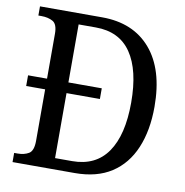

<svg xmlns="http://www.w3.org/2000/svg" viewBox="-80 -790 835 867"><g transform="rotate(10 337.5 -357.0)"><path d="M34 0V-42H50Q80 -42 101 -54.5Q122 -67 122 -113V-349H35V-398H122V-604Q122 -648 100.5 -660Q79 -672 48 -672H34V-714H319Q462 -714 542 -621Q622 -528 622 -357Q622 -248 588 -167.5Q554 -87 487 -43.5Q420 0 319 0ZM298 -51Q406 -51 460.5 -130Q515 -209 515 -357Q515 -506 461 -585Q407 -664 299 -664H220V-398H373V-349H220V-51Z"/></g></svg>

Font: Noto Serif Myanmar SemiCondensed
Style: Regular
Weight: 400
Width: 4
Designer: Ben Mitchell and the Monotype Design Team
Foundry: Monotype Imaging Inc.
Version: Version 2.106; ttfautohint (v1.8.4.7-5d5b)